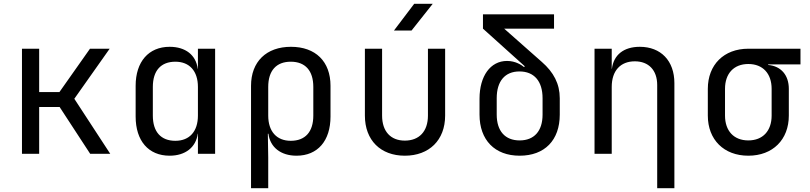

<svg xmlns="http://www.w3.org/2000/svg" viewBox="-20 -805 4240 1005"><path d="M185 0V-245H292L452 0H557L369 -288L554 -550H451L291 -323H185V-550H95V0Z M1016 -445H1015C1006 -517 951 -560 868 -560C758 -560 690 -482 690 -356V-195C690 -68 757 10 868 10C950 10 1006 -34 1015 -105H1016V0H1106V-550H1016ZM1016 -200C1016 -117 972 -68 898 -68C822 -68 780 -115 780 -200V-350C780 -435 822 -482 898 -482C972 -482 1016 -433 1016 -350Z M1503 -560C1374 -560 1294 -482 1294 -356V180H1384V20L1382 -105H1385C1394 -34 1450 10 1532 10C1643 10 1710 -68 1710 -195V-356C1710 -483 1632 -560 1503 -560ZM1620 -200C1620 -115 1578 -68 1502 -68C1428 -68 1384 -117 1384 -200V-350C1384 -435 1426 -482 1502 -482C1578 -482 1620 -435 1620 -350Z M2134 -645 2245 -785H2148L2042 -645ZM2099 10C2226 10 2310 -71 2310 -200V-550H2220V-200C2220 -117 2174 -69 2099 -69C2025 -69 1980 -117 1980 -200V-550H1890V-200C1890 -71 1972 10 2099 10Z M2700 10C2831 10 2910 -71 2910 -205V-291C2910 -366 2878 -427 2816 -481L2619 -655H2880V-730H2508V-655L2727 -458L2723 -454C2711 -464 2679 -486 2634 -486C2547 -486 2490 -407 2490 -288V-205C2490 -72 2570 10 2700 10ZM2700 -70C2624 -70 2580 -119 2580 -205V-291C2580 -380 2623 -431 2699 -431C2776 -431 2820 -380 2820 -291V-205C2820 -119 2776 -70 2700 -70Z M3329 -560C3245 -560 3192 -518 3183 -445H3182V-550H3092V0H3182V-350C3182 -435 3228 -484 3303 -484C3375 -484 3420 -438 3420 -360V180H3510V-370C3510 -487 3439 -560 3329 -560Z M4170 -550H3897C3769 -550 3685 -466 3685 -340V-200C3685 -74 3769 10 3897 10C4025 10 4109 -74 4109 -200V-340C4109 -412 4068 -459 4001 -465V-468H4170ZM4019 -200C4019 -120 3973 -70 3897 -70C3821 -70 3775 -120 3775 -200V-340C3775 -420 3821 -470 3897 -470C3973 -470 4019 -420 4019 -340Z"/></svg>

Font: Tekne LDO
Style: Regular
Weight: 400
Monospace: yes
Designer: Alessio Laiso, Mario Rullo, Paolo Rosset
Foundry: Alessio Laiso
Version: Version 1.000;hotconv 1.0.109;makeotfexe 2.5.65596